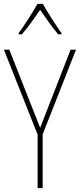

<svg xmlns="http://www.w3.org/2000/svg" viewBox="-20 -970 412 990"><path d="M201 -950H173C149 -907 102 -833 76 -799V-793H93C123 -827 161 -882 187 -919C214 -880 250 -828 280 -793H297V-799C278 -825 226 -905 201 -950ZM187 -311 28 -714H0L174 -276V0H200V-277L372 -714H344Z"/></svg>

Font: Noto Sans Sinhala Condensed Thin
Style: Regular
Weight: 100
Width: 3
Designer: Jelle Bosma - Monotype Design Team
Foundry: Monotype Imaging Inc.
Version: Version 2.006